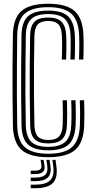

<svg xmlns="http://www.w3.org/2000/svg" viewBox="-20 -828 507 1022"><path d="M236.8 8.7Q137.9 8.7 94.2 -30.7Q50.5 -70.1 48.7 -160.7Q47.3 -240.8 46.8 -316.4Q46.2 -392.1 46.7 -471.1Q47.2 -550 48.6 -640Q50.1 -732.1 94.9 -770.1Q139.7 -808.1 236.5 -808.1Q333.7 -808.1 377.4 -769Q421 -730 424.2 -639.3Q424.9 -623.4 425 -607.3Q425.2 -591.2 425.1 -575.2Q424.9 -559.1 424.6 -543.1Q424.2 -527 423.5 -511H400.6Q401.4 -532.3 401.8 -553.7Q402.3 -575.1 402.2 -596.5Q402.1 -617.9 401.3 -638.7Q398.3 -720 359.8 -754.9Q321.3 -789.8 236.5 -789.8Q151.6 -789.8 112.2 -755.7Q72.7 -721.7 71.6 -639.3Q70.6 -559.5 70.1 -479.8Q69.5 -400 69.9 -320.6Q70.2 -241.1 71.6 -161.4Q73.2 -77.1 113.5 -43.3Q153.9 -9.6 236.8 -9.6Q324.1 -9.6 363.2 -44.8Q402.3 -80.1 405.3 -161.4Q406.5 -191 406.4 -224.8Q406.2 -258.6 404.9 -294.2H427.8Q429.3 -252.7 429.2 -220Q429.1 -187.4 428.2 -160.7Q425.2 -70.3 380.9 -30.8Q336.7 8.7 236.8 8.7ZM236.8 -27.9Q161.9 -27.9 128.9 -58.9Q95.9 -89.9 94.5 -161.4Q93 -249.2 92.5 -324.6Q92 -400 92.6 -475.6Q93.1 -551.2 94.4 -639.3Q95.4 -710.8 128.7 -741.1Q161.9 -771.5 236.5 -771.5Q312.3 -771.5 344.1 -739.5Q375.9 -707.6 378.4 -637.7Q378.9 -623.6 379.2 -609.7Q379.4 -595.8 379.3 -580.8Q379.1 -565.9 378.8 -548.7Q378.4 -531.6 377.7 -511H354.8Q356 -542.9 356.2 -565.4Q356.5 -587.9 356.3 -604.9Q356.2 -621.9 355.5 -637.3Q353.5 -696.5 327.4 -724.8Q301.3 -753.1 236.5 -753.1Q172.7 -753.1 145.5 -726.1Q118.3 -699.2 117.4 -638.7Q116.4 -556.8 115.7 -481.3Q114.9 -405.7 115.2 -328.1Q115.5 -250.5 117.4 -162Q118.8 -100.7 146.2 -73.5Q173.6 -46.3 236.8 -46.3Q297.1 -46.3 326.8 -72.2Q356.5 -98.2 359.5 -163Q360.3 -180.2 360.5 -202.2Q360.8 -224.1 360.4 -247.9Q360.1 -271.7 359.1 -294.2H382Q383.1 -268.9 383.3 -245.4Q383.5 -221.9 383.4 -201Q383.2 -180.1 382.4 -162.4Q379.4 -91.4 346.2 -59.6Q313 -27.9 236.8 -27.9ZM236.8 -64.6Q186.4 -64.6 164 -87.4Q141.6 -110.2 140.6 -162Q138.9 -244.6 138.4 -319.7Q137.8 -394.9 138.3 -472.3Q138.8 -549.7 140.3 -638.7Q141.4 -689.6 163.4 -712.2Q185.3 -734.7 236.5 -734.7Q285.7 -734.7 308.1 -711.9Q330.6 -689.1 332.5 -636Q333.4 -616.3 333.5 -595.4Q333.5 -574.5 333.1 -553.1Q332.7 -531.8 331.9 -511H309Q309.9 -533.9 310.3 -555.1Q310.6 -576.2 310.6 -596.2Q310.5 -616.2 309.6 -636Q308.2 -679 291.3 -697.7Q274.3 -716.4 236.5 -716.4Q199.5 -716.4 181.9 -698.7Q164.3 -681 163.2 -637.7Q161.5 -558 160.9 -482.6Q160.2 -407.1 160.8 -329Q161.3 -250.8 163.2 -163Q164.3 -119.3 181.8 -101.1Q199.3 -82.9 236.8 -82.9Q277.7 -82.9 295 -102.4Q312.2 -121.9 313.6 -164Q314.9 -192.9 314.8 -226.3Q314.6 -259.7 313.3 -294.2H336.2Q337.5 -259.7 337.7 -225.9Q337.8 -192.1 336.5 -164Q334.6 -111.4 311.7 -88Q288.8 -64.6 236.8 -64.6ZM258.8 23.1H275.6L280.2 57Q288.3 118.2 261.4 146Q234.4 173.9 166.4 173.9H143.5V155H166.4Q224.3 155 247.3 131.7Q270.3 108.3 263.4 57ZM196.2 23.1H211.7L216.3 50.2Q220.7 75.1 208.8 86.8Q196.9 98.5 166.4 98.5H143.5V80.4H166.4Q186.8 80.4 194.6 73.1Q202.5 65.7 200.2 50.2ZM226.8 23.1H243.6L248.3 53.6Q254.7 96.6 235.3 116.4Q215.9 136.2 166.4 136.2H143.5V117.4H166.4Q205.7 117.4 221.1 102.2Q236.5 87.1 231.5 53.6Z"/></svg>

Font: Big Shoulders Inline Text Thin
Style: Regular
Weight: 100
Designer: Patric King
Foundry: XO Type Co
Version: Version 2.002